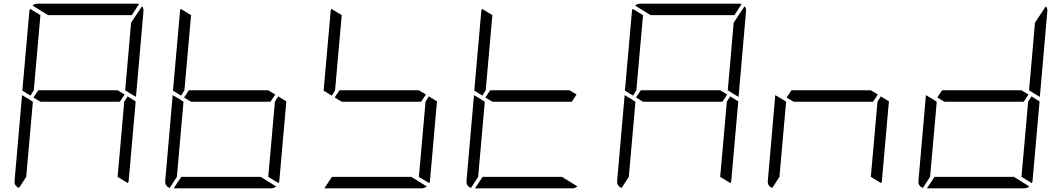

<svg xmlns="http://www.w3.org/2000/svg" viewBox="-20 -1020 5752 1040"><path d="M181 -735 163 -531 145 -502 101 -529 139 -959Q139 -964 143 -972L199 -938ZM671 -498 715 -471 677 -41Q677 -36 673 -28L617 -62L635 -265L653 -469ZM757 -959 717 -500V-495L683 -515L673 -522L658 -531L676 -735L690 -897L749 -986Q759 -975 757 -959ZM629 -469H405H199L161 -492L187 -531H411H617L655 -508ZM240 -938 156 -990Q169 -1000 184 -1000H452H720Q729 -1000 733 -998L694 -938H446ZM83 -2Q56 -13 59 -41L99 -500V-505L138 -482L150 -474L158 -469L140 -265L122 -62Z M997 -735 979 -531 961 -502 917 -529 955 -959Q955 -964 959 -972L1015 -938ZM1487 -498 1531 -471 1493 -41Q1493 -36 1489 -28L1433 -62L1451 -265L1469 -469ZM1445 -469H1221H1015L977 -492L1003 -531H1227H1433L1471 -508ZM1392 -62 1476 -10Q1463 0 1448 0H1180H921L962 -62H1186ZM899 -2Q872 -13 875 -41L915 -500V-505L954 -482L966 -474L974 -469L956 -265L938 -62Z M1813 -735 1795 -531 1777 -502 1733 -529 1771 -959Q1771 -964 1775 -972L1831 -938ZM2303 -498 2347 -471 2309 -41Q2309 -36 2305 -28L2249 -62L2267 -265L2285 -469ZM2261 -469H2037H1831L1793 -492L1819 -531H2043H2249L2287 -508ZM2208 -62 2292 -10Q2279 0 2264 0H1996H1737L1778 -62H2002Z M2629 -735 2611 -531 2593 -502 2549 -529 2587 -959Q2587 -964 2591 -972L2647 -938ZM3077 -469H2853H2647L2609 -492L2635 -531H2859H3065L3103 -508ZM3024 -62 3108 -10Q3095 0 3080 0H2812H2553L2594 -62H2818ZM2531 -2Q2504 -13 2507 -41L2547 -500V-505L2586 -482L2598 -474L2606 -469L2588 -265L2570 -62Z M3445 -735 3427 -531 3409 -502 3365 -529 3403 -959Q3403 -964 3407 -972L3463 -938ZM3935 -498 3979 -471 3941 -41Q3941 -36 3937 -28L3881 -62L3899 -265L3917 -469ZM4021 -959 3981 -500V-495L3947 -515L3937 -522L3922 -531L3940 -735L3954 -897L4013 -986Q4023 -975 4021 -959ZM3893 -469H3669H3463L3425 -492L3451 -531H3675H3881L3919 -508ZM3504 -938 3420 -990Q3433 -1000 3448 -1000H3716H3984Q3993 -1000 3997 -998L3958 -938H3710ZM3347 -2Q3320 -13 3323 -41L3363 -500V-505L3402 -482L3414 -474L3422 -469L3404 -265L3386 -62Z M4751 -498 4795 -471 4757 -41Q4757 -36 4753 -28L4697 -62L4715 -265L4733 -469ZM4709 -469H4485H4279L4241 -492L4267 -531H4491H4697L4735 -508ZM4163 -2Q4136 -13 4139 -41L4179 -500V-505L4218 -482L4230 -474L4238 -469L4220 -265L4202 -62Z M5567 -498 5611 -471 5573 -41Q5573 -36 5569 -28L5513 -62L5531 -265L5549 -469ZM5653 -959 5613 -500V-495L5579 -515L5569 -522L5554 -531L5572 -735L5586 -897L5645 -986Q5655 -975 5653 -959ZM5525 -469H5301H5095L5057 -492L5083 -531H5307H5513L5551 -508ZM5472 -62 5556 -10Q5543 0 5528 0H5260H5001L5042 -62H5266ZM4979 -2Q4952 -13 4955 -41L4995 -500V-505L5034 -482L5046 -474L5054 -469L5036 -265L5018 -62Z"/></svg>

Font: DSEG7 Modern
Style: Light Italic
Weight: 300
Italic angle: -5°
Designer: Keshikan(Twitter:@keshinomi_88pro)
Version: Version 0.46